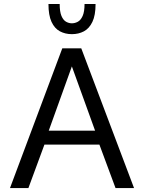

<svg xmlns="http://www.w3.org/2000/svg" viewBox="-20 -957 733 977"><path d="M30.8 0 296.9 -710.9H393.6L662.1 0H567.9L485.8 -221.2H206.1L124.5 0ZM228 -292H463.9L345.7 -619.1ZM345.7 -783.2Q312 -783.2 284.9 -797.6Q257.8 -812 242.2 -845.7Q226.6 -879.4 226.6 -936.5H283.7Q283.7 -897.5 292.7 -876Q301.8 -854.5 316.2 -846.4Q330.6 -838.4 345.7 -838.4Q361.3 -838.4 376.2 -846.4Q391.1 -854.5 400.6 -876Q410.2 -897.5 410.2 -936.5H466.3Q466.3 -879.4 450.2 -845.7Q434.1 -812 407 -797.6Q379.9 -783.2 345.7 -783.2Z"/></svg>

Font: Comme
Style: Regular
Weight: 400
Designer: Vernon Adams
Foundry: Vernon Adams
Version: Version 1.000;gftools[0.9.27]